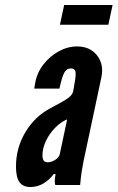

<svg xmlns="http://www.w3.org/2000/svg" viewBox="-20 -741 471 769"><path d="M102 8Q155 8 195.5 -44H202.5Q196.5 -8.5 202 0H301Q304 -34 306.8 -51.5Q309.5 -69 314.5 -95L386 -431Q397 -483 368.8 -519Q340.5 -555 289 -555Q250.5 -555 214.5 -535Q178.5 -515 153.2 -482Q128 -449 121 -409L117 -386H218Q228.5 -434 237.8 -450.5Q247 -467 263.5 -467Q278.5 -467 281.8 -455.8Q285 -444.5 279.5 -412.5L273 -375.5Q270.5 -361.5 253 -348.5Q235.5 -335.5 183.5 -308.5Q119.5 -275 81.8 -211.8Q44 -148.5 44 -74Q44 -31.5 57.8 -11.8Q71.5 8 102 8ZM170.5 -91Q150 -91 150 -118.5Q150 -146.5 163.5 -175.5Q177 -204.5 199.8 -228.2Q222.5 -252 249 -263L219.5 -124Q217 -111.5 201.8 -101.2Q186.5 -91 170.5 -91ZM220 -642H414L431 -721H237Z"/></svg>

Font: League Gothic
Style: Italic
Weight: 400
Designer: The League of Moveable Type
Version: Version 1.600; ttfautohint (v1.8.3)